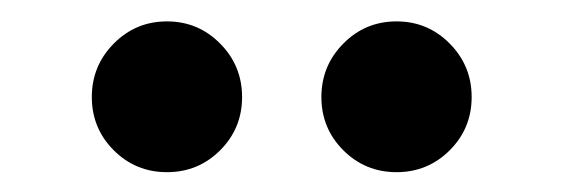

<svg xmlns="http://www.w3.org/2000/svg" viewBox="-20 -1010 540 184"><path d="M360 -845Q330 -845 309 -866Q288 -887 288 -917Q288 -947 309 -968.2Q330 -989.5 360 -989.5Q390 -989.5 411 -968.2Q432 -947 432 -917Q432 -887 411 -866Q390 -845 360 -845ZM140 -845Q110 -845 89 -866Q68 -887 68 -917Q68 -947 89 -968.2Q110 -989.5 140 -989.5Q170 -989.5 191 -968.2Q212 -947 212 -917Q212 -887 191 -866Q170 -845 140 -845Z"/></svg>

Font: Besley
Style: Bold
Weight: 700
Designer: Owen Earl
Foundry: indestructible type*
Version: Version 2.001; ttfautohint (v1.8.3)